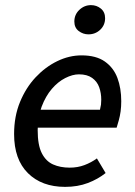

<svg xmlns="http://www.w3.org/2000/svg" viewBox="-20 -717 525 749"><path d="M234 12Q143 12 89 -41.5Q35 -95 35 -194Q35 -263 58 -319Q81 -375 119 -415.5Q157 -456 203.5 -478.5Q250 -501 298 -501Q355 -501 389 -477Q423 -453 438 -413Q453 -373 453 -322Q453 -301 450.5 -282.5Q448 -264 443.5 -248Q439 -232 435 -219H103L111 -289H370Q373 -301 374 -309Q375 -317 375 -328Q375 -354 367 -376.5Q359 -399 339.5 -413Q320 -427 288 -427Q263 -427 234.5 -412.5Q206 -398 182 -370Q158 -342 142.5 -301Q127 -260 127 -209Q127 -151 143 -119.5Q159 -88 187 -75.5Q215 -63 252 -63Q283 -63 309.5 -73Q336 -83 358 -99L392 -42Q362 -18 322.5 -3Q283 12 234 12ZM325 -583Q304 -583 287 -596Q270 -609 270 -633Q270 -660 289.5 -678.5Q309 -697 335 -697Q357 -697 373.5 -683.5Q390 -670 390 -646Q390 -619 371 -601Q352 -583 325 -583Z"/></svg>

Font: Source Sans 3 Medium
Style: Italic
Weight: 500
Italic angle: -11°
Designer: Paul D. Hunt
Foundry: Adobe
Version: Version 3.052;hotconv 1.1.0;makeotfexe 2.6.0